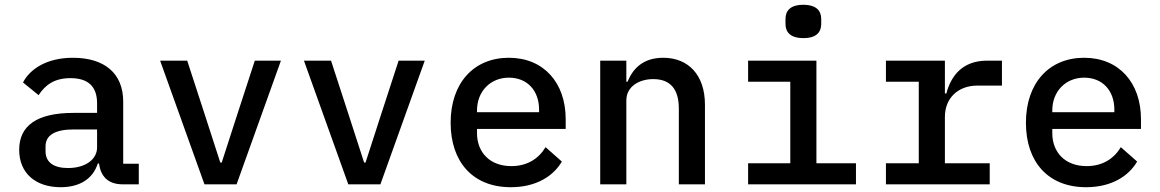

<svg xmlns="http://www.w3.org/2000/svg" viewBox="-20 -769 4840 801"><path d="M559 0V-86H494V-345C494 -464 415 -528 284 -528C175 -528 105 -481 76 -425L141 -372C169 -415 207 -443 274 -443C348 -443 385 -408 385 -338V-298H286C133 -298 60 -244 60 -144C60 -47 128 12 233 12C314 12 368 -24 388 -87H393C400 -35 429 0 492 0ZM264 -68C205 -68 170 -91 170 -138V-158C170 -205 209 -229 288 -229H385V-154C385 -103 335 -68 264 -68Z M967 0 1152 -516H1043L972 -298L905 -91H899L832 -298L761 -516H648L833 0Z M1567 0 1752 -516H1643L1572 -298L1505 -91H1499L1432 -298L1361 -516H1248L1433 0Z M2111 12C2218 12 2289 -35 2324 -95L2256 -155C2227 -107 2180 -76 2113 -76C2024 -76 1970 -133 1970 -214V-231H2340V-272C2340 -424 2248 -528 2103 -528C1956 -528 1860 -422 1860 -257C1860 -93 1953 12 2111 12ZM2103 -445C2179 -445 2229 -392 2229 -311V-301H1970V-308C1970 -388 2026 -445 2103 -445Z M2593 0V-350C2593 -410 2649 -439 2705 -439C2776 -439 2812 -398 2812 -316V0H2921V-332C2921 -457 2851 -528 2747 -528C2662 -528 2620 -482 2598 -428H2593V-516H2484V0Z M3332 -610C3387 -610 3406 -636 3406 -669V-690C3406 -723 3387 -749 3331 -749C3276 -749 3257 -723 3257 -690V-669C3257 -636 3276 -610 3332 -610ZM3101 0H3551V-88H3386V-516H3101V-428H3277V-88H3101Z M3676 0H4109V-88H3922V-281C3922 -361 3978 -412 4058 -412H4160V-516H4098C3994 -516 3947 -451 3928 -379H3922V-516H3676V-428H3813V-88H3676Z M4511 12C4618 12 4689 -35 4724 -95L4656 -155C4627 -107 4580 -76 4513 -76C4424 -76 4370 -133 4370 -214V-231H4740V-272C4740 -424 4648 -528 4503 -528C4356 -528 4260 -422 4260 -257C4260 -93 4353 12 4511 12ZM4503 -445C4579 -445 4629 -392 4629 -311V-301H4370V-308C4370 -388 4426 -445 4503 -445Z"/></svg>

Font: IBM Mono Medium
Style: Regular
Weight: 500
Monospace: yes
Designer: Mike Abbink, Paul van der Laan, Pieter van Rosmalen
Foundry: Bold Monday
Version: Version 2.3